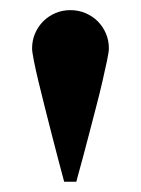

<svg xmlns="http://www.w3.org/2000/svg" viewBox="-20 -723 277 377"><path d="M193.8 -627.9Q193.8 -643.6 188 -657.2Q182.1 -670.9 171.9 -681.2Q161.6 -691.4 147.7 -697.3Q133.8 -703.1 118.2 -703.1Q102.5 -703.1 88.9 -697.3Q75.2 -691.4 64.9 -681.2Q54.7 -670.9 48.8 -657.2Q43 -643.6 43 -627.9Q43 -621.6 46.4 -604.2Q49.8 -586.9 55.4 -563.5Q61 -540 67.9 -512.9Q74.7 -485.8 81.3 -460.2Q87.9 -434.6 93.5 -413.1Q99.1 -391.6 102.5 -379.2Q106 -366.7 106 -366.2H129.9Q129.9 -366.7 133.3 -379.2Q136.7 -391.6 142.6 -413.1Q148.4 -434.6 155 -460.2Q161.6 -485.8 168.7 -512.9Q175.8 -540 181.2 -563.5Q186.5 -586.9 190.2 -604.2Q193.8 -621.6 193.8 -627.9Z"/></svg>

Font: Galatia SIL
Style: Bold
Weight: 700
Designer: Development by SIL's NRSI team
Version: Version 2.1